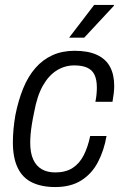

<svg xmlns="http://www.w3.org/2000/svg" viewBox="-20 -743 496 775"><path d="M203 12Q148 12 109.5 -6.5Q71 -25 51.5 -65.5Q32 -106 32 -168Q32 -194 34.5 -221.5Q37 -249 42 -278Q54 -338 73.5 -386Q93 -434 122.5 -468Q152 -502 191.5 -520Q231 -538 281 -538Q336 -538 371.5 -521.5Q407 -505 424 -473.5Q441 -442 441 -396Q441 -382 439 -365Q437 -348 434 -332H365Q368 -346 369.5 -361.5Q371 -377 371 -389Q371 -420 362 -440Q353 -460 332.5 -469.5Q312 -479 280 -479Q242 -479 209.5 -459Q177 -439 153.5 -398Q130 -357 118 -291Q112 -263 108.5 -240.5Q105 -218 103.5 -200.5Q102 -183 102 -167Q102 -126 114 -99.5Q126 -73 148.5 -60Q171 -47 203 -47Q245 -47 273 -65Q301 -83 318 -116.5Q335 -150 344 -194H410Q400 -136 375.5 -89Q351 -42 308.5 -15Q266 12 203 12ZM259 -591 360 -723H440V-720L320 -591Z"/></svg>

Font: Archivo SemiCondensed Light
Style: Italic
Weight: 300
Width: 4
Italic angle: -10°
Designer: Hector Gatti
Foundry: Omnibus-Type
Version: Version 2.001